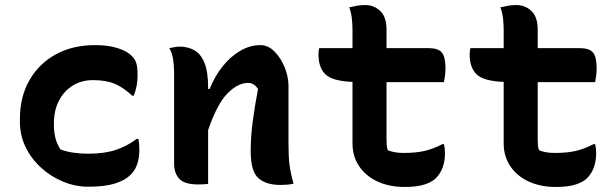

<svg xmlns="http://www.w3.org/2000/svg" viewBox="-20 -729 2440 762"><path d="M357 -550Q410 -550 447 -538Q484 -526 501 -509Q515 -496 520.5 -479.5Q526 -463 526 -432Q526 -409 522.5 -389.5Q519 -370 511 -349H505Q467 -384 433 -397.5Q399 -411 349 -411Q303 -411 268 -389Q233 -367 213.5 -328.5Q194 -290 194 -240V-230Q194 -207 199.5 -183Q205 -159 220 -136Q265 -119 330 -119Q393 -119 438 -133.5Q483 -148 523 -178H529Q533 -161 533 -133Q533 -69 498 -35Q476 -13 436 -0.5Q396 12 330 12Q279 12 230.5 -8Q182 -28 143 -63.5Q104 -99 81.5 -145.5Q59 -192 59 -245V-256Q59 -345 97 -411Q135 -477 202 -513.5Q269 -550 357 -550Z M806 1Q795 2 786.5 2.5Q778 3 767 3Q712 3 691.5 -19.5Q671 -42 671 -79V-441Q671 -467 667 -493.5Q663 -520 652 -538Q663 -540 673 -542Q683 -544 693 -544Q726 -544 751.5 -529.5Q777 -515 791.5 -479.5Q806 -444 806 -382V-376H812Q832 -426 863 -465Q894 -504 933 -527Q972 -550 1013 -550Q1044 -550 1069 -525Q1094 -500 1109.5 -462.5Q1125 -425 1125 -386V-154Q1125 -108 1129 -75.5Q1133 -43 1145 0Q1132 3 1119.5 4Q1107 5 1093 5Q1036 5 1005.5 -22Q975 -49 975 -129Q975 -187 983 -247Q991 -307 1004 -376Q988 -400 965 -400Q924 -400 883 -358.5Q842 -317 806 -213Z M1247 -538H1379V-608Q1379 -633 1376.5 -655.5Q1374 -678 1366 -700Q1383 -704 1398 -706.5Q1413 -709 1429 -709Q1464 -709 1489 -685.5Q1514 -662 1514 -612V-538H1681Q1719 -538 1733.5 -520.5Q1748 -503 1748 -458Q1748 -443 1746 -428.5Q1744 -414 1742 -403H1514V-174Q1514 -162 1515 -152Q1516 -142 1519 -133Q1544 -122 1581 -122Q1631 -122 1665 -130Q1699 -138 1736 -157H1742Q1744 -148 1745 -139Q1746 -130 1746 -122Q1746 -58 1710 -22Q1694 -6 1664 3.5Q1634 13 1586 13Q1525 13 1478.5 -8.5Q1432 -30 1405.5 -69Q1379 -108 1379 -160V-404Q1300 -407 1272 -433.5Q1244 -460 1244 -513Q1244 -529 1247 -538Z M1847 -538H1979V-608Q1979 -633 1976.5 -655.5Q1974 -678 1966 -700Q1983 -704 1998 -706.5Q2013 -709 2029 -709Q2064 -709 2089 -685.5Q2114 -662 2114 -612V-538H2281Q2319 -538 2333.5 -520.5Q2348 -503 2348 -458Q2348 -443 2346 -428.5Q2344 -414 2342 -403H2114V-174Q2114 -162 2115 -152Q2116 -142 2119 -133Q2144 -122 2181 -122Q2231 -122 2265 -130Q2299 -138 2336 -157H2342Q2344 -148 2345 -139Q2346 -130 2346 -122Q2346 -58 2310 -22Q2294 -6 2264 3.5Q2234 13 2186 13Q2125 13 2078.5 -8.5Q2032 -30 2005.5 -69Q1979 -108 1979 -160V-404Q1900 -407 1872 -433.5Q1844 -460 1844 -513Q1844 -529 1847 -538Z"/></svg>

Font: Recursive Mn Csl St
Style: Bold
Weight: 700
Monospace: yes
Version: Version 1.079;hotconv 1.0.112;makeotfexe 2.5.65598; ttfautoh